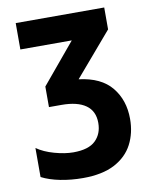

<svg xmlns="http://www.w3.org/2000/svg" viewBox="-82 -775 664 846"><g transform="rotate(-10 250.0 -352.0)"><path d="M221 10Q168 10 120 0.5Q72 -9 37 -27V-157Q68 -135 114.5 -122Q161 -109 199 -109Q267 -109 298 -139Q329 -169 329 -218Q329 -271 291.5 -297.5Q254 -324 183 -324H127V-416L277 -596H47V-714H443V-616L277 -422Q376 -410 423 -352.5Q470 -295 470 -211Q470 -148 444 -98Q418 -48 363 -19Q308 10 221 10Z"/></g></svg>

Font: Noto Sans Mono ExtraCondensed
Style: Bold
Weight: 700
Width: 2
Designer: Monotype Design Team
Foundry: Monotype Imaging Inc.
Version: Version 2.014